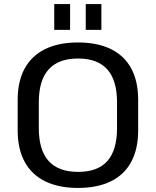

<svg xmlns="http://www.w3.org/2000/svg" viewBox="-20 -917 767 945"><path d="M364 8Q269 8 202.5 -24.5Q136 -57 101.5 -120.5Q67 -184 67 -275V-425Q67 -517 101.5 -580Q136 -643 202.5 -675.5Q269 -708 364 -708Q459 -708 525.5 -675.5Q592 -643 626 -580Q660 -517 660 -425V-275Q660 -184 626 -120.5Q592 -57 525.5 -24.5Q459 8 364 8ZM364 -71Q461 -71 508.5 -124.5Q556 -178 556 -287V-413Q556 -522 508 -575.5Q460 -629 364 -629Q268 -629 219.5 -575.5Q171 -522 171 -413V-287Q171 -178 219.5 -124.5Q268 -71 364 -71ZM325 -897V-770H247V-897ZM479 -897V-770H402V-897Z"/></svg>

Font: Pathway Extreme Medium
Style: Regular
Weight: 500
Designer: Eduardo Rodriguez Tunni
Foundry: Eduardo Rodriguez Tunni
Version: Version 1.001;gftools[0.9.26]